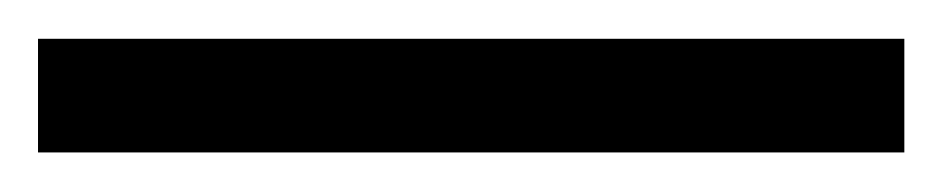

<svg xmlns="http://www.w3.org/2000/svg" viewBox="-22 23 487 99"><path d="M444.3 43V101.6H-2.4V43Z"/></svg>

Font: Fjord
Style: One
Weight: 400
Designer: Viktoriya Grabowska
Foundry: Viktoriya Grabowska
Version: Version 1.002